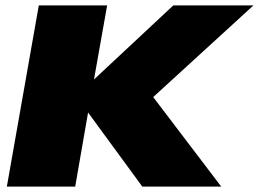

<svg xmlns="http://www.w3.org/2000/svg" viewBox="-20 -695 964 715"><path d="M5.5 0H260L308 -276L510 0H804L550.5 -333.5L924 -675H625.5L330 -399L379 -675H124.5Z"/></svg>

Font: Anybody Expanded Black
Style: Italic
Weight: 900
Width: 7
Italic angle: -10°
Version: Version 1.113;gftools[0.9.25]